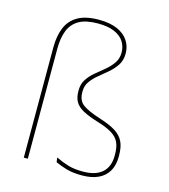

<svg xmlns="http://www.w3.org/2000/svg" viewBox="-104 -757 746 849"><g transform="rotate(15 269.0 -333.0)"><path d="M81 -504.5Q81 -557.5 97 -595.8Q113 -634 149 -654.5Q185 -675 245 -675Q296 -675 329.8 -660Q363.5 -645 380.2 -619.2Q397 -593.5 397 -560.5Q397 -530 382.8 -508Q368.5 -486 347.5 -468Q326.5 -450 305.5 -433Q284.5 -416 270.2 -396.2Q256 -376.5 256 -350V-346.5Q256 -308.5 280.2 -290.5Q304.5 -272.5 363.5 -253.5Q408 -239.5 434.8 -222.8Q461.5 -206 473.5 -181.5Q485.5 -157 485.5 -119V-112.5Q485.5 -73.5 469.8 -46.2Q454 -19 423.8 -4.8Q393.5 9.5 349 9.5Q306.5 9.5 277.8 1Q249 -7.5 226.5 -18L223.5 -39Q253.5 -24.5 281.5 -16.2Q309.5 -8 349 -8Q407 -8 437 -34.8Q467 -61.5 467 -112V-118.5Q467 -151.5 457 -173Q447 -194.5 423.2 -209.2Q399.5 -224 358.5 -236.5Q314 -250 287.5 -264Q261 -278 249.5 -297.5Q238 -317 238 -347V-350Q238 -379.5 252.2 -401Q266.5 -422.5 287.5 -439.8Q308.5 -457 329.2 -474.2Q350 -491.5 364.2 -512Q378.5 -532.5 378.5 -560.5Q378.5 -588 364.5 -610Q350.5 -632 321 -645Q291.5 -658 245 -658Q190 -658 158.2 -639.8Q126.5 -621.5 113 -587Q99.5 -552.5 99.5 -503.5V0H81Z"/></g></svg>

Font: Anek Gurmukhi Medium Thin
Style: Regular
Weight: 250
Version: Version 1.003